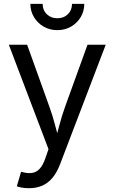

<svg xmlns="http://www.w3.org/2000/svg" viewBox="-20 -781 602 1009"><path d="M68.4 197.8 90.8 121.6 100.1 124Q127 130.9 148.9 127.7Q170.9 124.5 188.5 106Q206.1 87.4 219.2 48.3L234.9 2.9L26.4 -545.9H122.6L238.8 -222.2Q257.3 -171.4 270 -121.6Q282.7 -71.8 296.9 -24.9H264.6Q278.8 -71.8 291.7 -121.8Q304.7 -171.9 322.8 -222.2L439.9 -545.9H535.6L295.9 81.5Q279.3 125 256.1 153.1Q232.9 181.2 202.1 194.6Q171.4 208 132.8 208Q109.4 208 92.3 204.6Q75.2 201.2 68.4 197.8ZM281.2 -622.6Q241.7 -622.6 209.7 -640.9Q177.7 -659.2 158.7 -690.7Q139.6 -722.2 139.6 -760.7H204.1Q204.1 -727.5 225.8 -706.3Q247.6 -685.1 281.2 -685.1Q314.9 -685.1 336.7 -706.3Q358.4 -727.5 358.4 -760.7H422.9Q422.9 -722.2 404.1 -690.9Q385.3 -659.7 353.3 -641.1Q321.3 -622.6 281.2 -622.6Z"/></svg>

Font: Inter Variable
Style: Regular
Weight: 400
Designer: Rasmus Andersson
Foundry: rsms
Version: Version 4.001;git-9221beed3